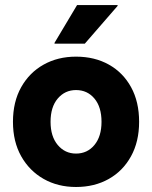

<svg xmlns="http://www.w3.org/2000/svg" viewBox="-20 -736 607 766"><path d="M283.3 10Q210.8 10 154.2 -22.1Q97.5 -54.2 64.6 -112.5Q31.7 -170.8 31.7 -250Q31.7 -330 64.6 -388.3Q97.5 -446.7 154.2 -478.3Q210.8 -510 283.3 -510Q357.5 -510 414.2 -478.3Q470.8 -446.7 502.9 -388.3Q535 -330 535 -250Q535 -170.8 502.5 -112.1Q470 -53.3 413.3 -21.7Q356.7 10 283.3 10ZM283.3 -123.3Q328.3 -123.3 356.7 -157.5Q385 -191.7 385 -250Q385 -309.2 356.7 -342.9Q328.3 -376.7 283.3 -376.7Q239.2 -376.7 210.4 -342.9Q181.7 -309.2 181.7 -250Q181.7 -191.7 210.4 -157.5Q239.2 -123.3 283.3 -123.3ZM197.5 -561.7V-565L287.5 -715.8H449.2V-712.5L318.3 -561.7Z"/></svg>

Font: Funnel Sans ExtraBold
Style: Regular
Weight: 800
Version: Version 1.000; Beta; Release 5; Build 24; ttfautohint (v1.8.